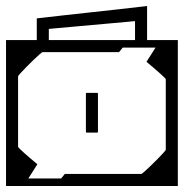

<svg xmlns="http://www.w3.org/2000/svg" viewBox="-40 -617 610 637"><path d="M550 -128H510Q510 -155.5 510 -172Q510 -188.5 510 -203.8Q510 -219 510 -243Q510 -243 510 -243Q510 -243 510 -243Q510 -243 510 -243Q510 -243 510 -243Q510 -268 510 -281Q510 -294 510 -302.8Q510 -311.5 510 -323.2Q510 -335 510 -358H550ZM550 -279Q550 -279 550 -258.8Q550 -238.5 550 -206.8Q550 -175 550 -139.5Q550 -104 550 -72.2Q550 -40.5 550 -20.2Q550 0 550 0Q550 0 550 0Q550 0 550 0Q550 0 550 0Q550 0 550 0Q550 0 529.8 0Q509.5 0 477.5 0Q445.5 0 409.2 0Q373 0 339.8 0Q306.5 0 284 0Q261.5 0 258 0Q258 0 258 0Q258 0 258 0Q258 0 258 0Q258 0 258 0Q258 0 258 0Q258 -10 258 -20.2Q258 -30.5 258 -40Q258 -40 275.2 -40Q292.5 -40 318 -40Q343.5 -40 369 -40Q394.5 -40 411.8 -40Q429 -40 429 -40Q429 -40 429 -40Q429 -40 429 -40Q429 -40 429 -40Q430.5 -40 439 -47.5Q447.5 -55 459.5 -66.5Q471.5 -78 483 -89.8Q494.5 -101.5 502.2 -110Q510 -118.5 510 -120V-279ZM550 -205H510V-354Q510 -355.5 503.5 -361.8Q497 -368 487.5 -376.5Q478 -385 468.5 -393Q459 -401 452.5 -406.5Q446 -412 446 -412Q446 -412 446 -412Q446 -412 446 -412Q446 -412 446 -412Q446 -412 450.5 -419Q455 -426 461 -435.5Q467 -445 471.5 -452Q476 -459 476 -459Q476 -459 476 -459Q476 -459 476 -459Q476 -459 457.8 -459Q439.5 -459 420 -459Q394 -459 380.5 -459Q367 -459 367 -459Q367 -459 367 -459Q367 -459 367 -459Q367 -459 364 -455.2Q361 -451.5 358 -447.8Q355 -444 355 -444Q345 -444 334.2 -444Q323.5 -444 313 -444Q302.5 -444 293 -444Q283.5 -444 276 -444Q275 -444 272.8 -444Q270.5 -444 266.8 -444Q263 -444 258 -444Q258 -444 258 -454Q258 -464 258 -474Q258 -484 258 -484Q258 -484 258 -484Q258 -484 258 -484Q258 -484 258 -484Q260 -484 281.8 -484Q303.5 -484 336.8 -484Q370 -484 406.8 -484Q443.5 -484 476.2 -484Q509 -484 529.5 -484Q550 -484 550 -484Q550 -484 550 -484Q550 -484 550 -484Q550 -484 550 -484Q550 -484 550 -484Q550 -484 550 -484Q550 -484 550 -484Q550 -484 550 -484Q550 -484 550 -484Q550 -484 550 -484Q550 -484 550 -484Q550 -484 550 -463.8Q550 -443.5 550 -411.8Q550 -380 550 -344.5Q550 -309 550 -277.2Q550 -245.5 550 -225.2Q550 -205 550 -205ZM245 -181Q245 -181 245 -199.8Q245 -218.5 245 -243Q245 -267.5 245 -286.2Q245 -305 245 -305Q245 -305 245 -305Q245 -305 245 -305Q245 -308 245.5 -308.5Q246 -309 249 -309Q254.5 -309 259.8 -309Q265 -309 270.2 -309Q275.5 -309 281 -309Q284 -309 284.5 -308.5Q285 -308 285 -305Q285 -305 285 -305Q285 -305 285 -305Q285 -305 285 -286.2Q285 -267.5 285 -243Q285 -218.5 285 -199.8Q285 -181 285 -181Q285 -181 285 -181Q285 -181 285 -181Q285 -181 285 -181Q285 -181 285 -181Q285 -181 285 -181Q285 -181 285 -181Q285 -181 285 -181Q285 -178 284.5 -177.5Q284 -177 281 -177Q273 -177 265.2 -177Q257.5 -177 249 -177Q246 -177 245.5 -177.5Q245 -178 245 -181Q245 -181 245 -181Q245 -181 245 -181Q245 -181 245 -181Q245 -181 245 -181Q245 -181 245 -181Q245 -181 245 -181Q245 -181 245 -181ZM-20 -128V-358H20Q20 -335 20 -323.2Q20 -311.5 20 -302.8Q20 -294 20 -281Q20 -268 20 -243Q20 -243 20 -243Q20 -243 20 -243Q20 -243 20 -243Q20 -243 20 -243Q20 -219 20 -203.8Q20 -188.5 20 -172Q20 -155.5 20 -128ZM-20 -279H20V-130Q20 -128.5 26.5 -122.2Q33 -116 42.5 -107.5Q52 -99 61.5 -91Q71 -83 77.5 -77.5Q84 -72 84 -72Q84 -72 84 -72Q84 -72 84 -72Q84 -72 84 -72Q84 -72 79.5 -65Q75 -58 69 -48.5Q63 -39 58.5 -32Q54 -25 54 -25Q54 -25 54 -25Q54 -25 54 -25Q54 -25 72.2 -25Q90.5 -25 110 -25Q136.5 -25 149.8 -25Q163 -25 163 -25Q163 -25 163 -25Q163 -25 163 -25Q163 -25 166 -28.8Q169 -32.5 172 -36.2Q175 -40 175 -40Q185 -40 195.8 -40Q206.5 -40 217 -40Q227.5 -40 237 -40Q246.5 -40 254 -40Q255 -40 257.2 -40Q259.5 -40 263.2 -40Q267 -40 272 -40Q272 -40 272 -30Q272 -20 272 -10Q272 0 272 0Q272 0 272 0Q272 0 272 0Q272 0 272 0Q270.5 0 248.5 0Q226.5 0 193.2 0Q160 0 123.2 0Q86.5 0 53.8 0Q21 0 0.5 0Q-20 0 -20 0Q-20 0 -20 0Q-20 0 -20 0Q-20 0 -20 0Q-20 0 -20 0Q-20 0 -20 0Q-20 0 -20 0Q-20 0 -20 0Q-20 0 -20 0Q-20 0 -20 0Q-20 0 -20 0Q-20 0 -20 -20.2Q-20 -40.5 -20 -72.2Q-20 -104 -20 -139.5Q-20 -175 -20 -206.8Q-20 -238.5 -20 -258.8Q-20 -279 -20 -279ZM-20 -205Q-20 -205 -20 -225.2Q-20 -245.5 -20 -277.2Q-20 -309 -20 -344.5Q-20 -380 -20 -411.8Q-20 -443.5 -20 -463.8Q-20 -484 -20 -484Q-20 -484 -20 -484Q-20 -484 -20 -484Q-20 -484 -20 -484Q-20 -484 -20 -484Q-20 -484 0.2 -484Q20.5 -484 52.5 -484Q84.5 -484 120.8 -484Q157 -484 190.2 -484Q223.5 -484 246 -484Q268.5 -484 272 -484Q272 -484 272 -484Q272 -484 272 -484Q272 -484 272 -484Q272 -484 272 -484Q272 -484 272 -484Q272 -474.5 272 -464.2Q272 -454 272 -444Q272 -444 254.8 -444Q237.5 -444 212 -444Q186.5 -444 161 -444Q135.5 -444 118.2 -444Q101 -444 101 -444Q101 -444 101 -444Q101 -444 101 -444Q101 -444 101 -444Q99.5 -444 91 -436.5Q82.5 -429 70.5 -417.5Q58.5 -406 47 -394.2Q35.5 -382.5 27.8 -374Q20 -365.5 20 -364V-205ZM82 -464Q82 -466 82 -470Q82 -474 82 -483.2Q82 -492.5 82 -510Q82 -527.5 82 -556Q82 -556 82 -556Q82 -556 82 -556Q82 -556 108.5 -559Q135 -562 176.5 -566.8Q218 -571.5 265 -576.5Q312 -581.5 353.5 -586.2Q395 -591 421.5 -594Q448 -597 448 -597Q448 -597 448 -597Q448 -597 448 -597Q448 -568 448 -547.5Q448 -527 448 -512.8Q448 -498.5 448 -489.2Q448 -480 448 -474Q448 -468 448 -464H408Q408 -471 408 -477.2Q408 -483.5 408 -491.8Q408 -500 408 -513Q408 -526 408 -547Q408 -547 408 -547Q408 -547 408 -547Q408 -547 387.2 -545Q366.5 -543 334 -540.2Q301.5 -537.5 265 -534Q228.5 -530.5 196 -527.8Q163.5 -525 142.8 -523Q122 -521 122 -521Q122 -521 122 -521Q122 -521 122 -521Q122 -506 122 -497Q122 -488 122 -480.8Q122 -473.5 122 -464Z"/></svg>

Font: Honk
Style: Regular
Weight: 400
Designer: Noopur Datye & Yesha Goshar
Foundry: Ek Type
Version: Version 1.000